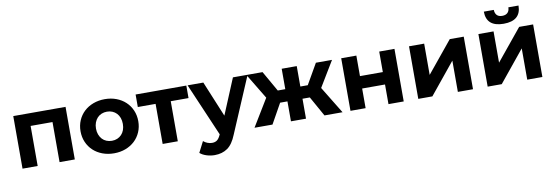

<svg xmlns="http://www.w3.org/2000/svg" viewBox="-64 -1242 5599 1935"><g transform="rotate(-10 2735.0 -274.5)"><path d="M610 -538V0H454V-410H230V0H75V-538Z M716 -269Q716 -329 738 -380Q760 -431 799.5 -468Q839 -505 893.5 -525.5Q948 -546 1012 -546Q1076 -546 1130 -525.5Q1184 -505 1223.5 -468Q1263 -431 1285 -380Q1307 -329 1307 -269Q1307 -209 1285 -158Q1263 -107 1223.5 -70Q1184 -33 1130 -12.5Q1076 8 1012 8Q948 8 893.5 -12.5Q839 -33 799.5 -70Q760 -107 738 -158Q716 -209 716 -269ZM1149 -269Q1149 -303 1139 -330.5Q1129 -358 1110.5 -377.5Q1092 -397 1067 -407.5Q1042 -418 1012 -418Q982 -418 956.5 -407.5Q931 -397 913 -377.5Q895 -358 884.5 -330.5Q874 -303 874 -269Q874 -235 884.5 -207.5Q895 -180 913 -160.5Q931 -141 956.5 -130.5Q982 -120 1012 -120Q1042 -120 1067 -130.5Q1092 -141 1110.5 -160.5Q1129 -180 1139 -207.5Q1149 -235 1149 -269Z M1846 -410H1664V0H1509V-410H1327V-538H1846Z M2473 -538 2230 33Q2193 126 2138.5 164Q2084 202 2007 202Q1965 202 1924 189Q1883 176 1857 153L1914 42Q1932 58 1955.5 67Q1979 76 2002 76Q2034 76 2054 60.5Q2074 45 2090 9L2092 4L1859 -538H2020L2171 -173L2323 -538Z M3051 -204H2976V0H2822V-204H2747L2633 0H2449L2618 -278L2461 -538H2626L2745 -329H2822V-538H2976V-329H3052L3172 -538H3337L3180 -278L3350 0H3165Z M3431 -538H3586V-328H3820V-538H3976V0H3820V-201H3586V0H3431Z M4125 -538H4280V-218L4542 -538H4685V0H4530V-320L4269 0H4125Z M4835 -538H4990V-218L5252 -538H5395V0H5240V-320L4979 0H4835ZM4928 -751H5030Q5031 -716 5049.5 -696.5Q5068 -677 5104 -677Q5140 -677 5159.5 -696.5Q5179 -716 5179 -751H5283Q5282 -596 5105 -596Q4929 -596 4928 -751Z"/></g></svg>

Font: CMG Sans
Style: Bold
Weight: 700
Designer: Julieta Ulanovsky
Foundry: Julieta Ulanovsky
Version: Version 7.200